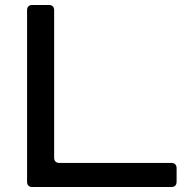

<svg xmlns="http://www.w3.org/2000/svg" viewBox="-20 -753 761 773"><path d="M198 -712V-118Q198 -108 203.5 -102.5Q209 -97 219 -97H670Q680 -97 685.5 -91.5Q691 -86 691 -76V-21Q691 -11 685.5 -5.5Q680 0 670 0H110Q100 0 94.5 -5.5Q89 -11 89 -21V-712Q89 -722 94.5 -727.5Q100 -733 110 -733H177Q187 -733 192.5 -727.5Q198 -722 198 -712Z"/></svg>

Font: Shippori Antique B1
Style: Regular
Weight: 400
Designer: FONTDASU
Foundry: FONTDASU / Google Inc. / but / Adobe
Version: Version 2.001